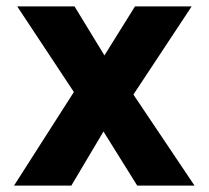

<svg xmlns="http://www.w3.org/2000/svg" viewBox="-20 -583 655 603"><path d="M411 0 305 -170 204 0H24L212 -294L34 -563H214L308 -409L404 -563H582L399 -286L591 0Z"/></svg>

Font: Biryani ExtraBold
Style: Regular
Weight: 800
Designer: Dan Reynolds and Mathieu Reguer
Foundry: Dan Reynolds and Mathieu Reguer
Version: Version 1.004; ttfautohint (v1.1) -l 5 -r 5 -G 72 -x 0 -D la